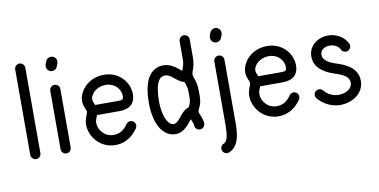

<svg xmlns="http://www.w3.org/2000/svg" viewBox="-82 -931 2702 1369"><g transform="rotate(-10 1269.5 -246.5)"><path d="M151.4 -29.8V-648.4C151.4 -668.5 134.8 -685.1 114.7 -685.1C94.7 -685.1 78.1 -668.5 78.1 -648.4V-29.8C78.1 -9.8 94.7 6.8 114.7 6.8C134.8 6.8 151.4 -9.8 151.4 -29.8Z M371.1 -32.2V-455.6C371.1 -475.6 354.5 -492.2 334.5 -492.2C314.5 -492.2 297.9 -475.6 297.9 -455.6V-32.2C297.9 -12.2 314.5 4.4 334.5 4.4C354.5 4.4 371.1 -12.2 371.1 -32.2ZM374 -618.2 381.8 -639.6C383.3 -644 384.3 -648.4 384.3 -653.3C384.3 -675.8 366.2 -693.8 343.8 -693.8C326.2 -693.8 311.5 -683.1 305.7 -667L297.9 -645.5C296.4 -641.1 295.9 -636.7 295.9 -631.8C295.9 -609.4 313.5 -591.8 335.9 -591.8C353.5 -591.8 368.2 -602.1 374 -618.2Z M792.5 -127.4C770 -95.2 740.7 -66.9 689 -66.9C623.5 -66.9 580.6 -122.1 580.6 -173.8C580.6 -191.4 589.4 -208 596.2 -227.1H759.8C834.5 -227.1 874 -264.6 874 -329.6C874 -418.9 800.8 -501.5 694.8 -501.5C583 -501.5 520 -423.3 509.8 -362.3C501.5 -309.6 529.8 -281.2 529.8 -262.2C529.8 -252 507.3 -214.4 507.3 -173.8C507.3 -85 579.6 6.3 689 6.3C775.9 6.3 824.7 -46.4 852.1 -85.4C856.4 -91.8 858.9 -98.6 858.9 -106.4C858.9 -126.5 842.3 -143.1 822.3 -143.1C810.1 -143.1 799.3 -137.2 792.5 -127.4ZM582 -350.6C587.4 -381.3 623 -428.2 694.8 -428.2C757.8 -428.2 800.8 -380.9 800.8 -329.6C800.8 -305.2 793 -300.3 759.8 -300.3H595.2C588.4 -318.4 579.1 -333.5 582 -350.6Z M1338.4 -35.2C1338.4 -57.1 1331.1 -77.1 1321.8 -98.1C1315.9 -112.3 1313 -120.1 1313 -123.5C1313 -134.8 1318.4 -138.2 1329.6 -166.5C1335.4 -181.6 1340.8 -202.1 1340.8 -235.4V-272.5C1340.8 -313 1333.5 -337.9 1326.7 -356.9C1320.8 -375 1317.4 -383.3 1317.4 -394C1317.4 -405.8 1320.8 -413.6 1326.7 -430.2C1333.5 -448.2 1340.8 -471.7 1340.8 -519V-643.6C1340.8 -663.6 1324.2 -680.2 1304.2 -680.2C1284.2 -680.2 1267.6 -663.6 1267.6 -643.6V-519C1267.6 -483.9 1263.2 -470.7 1257.3 -455.6C1254.9 -448.7 1252 -440.9 1249.5 -432.1L1224.6 -452.1C1200.2 -471.2 1166.5 -494.6 1121.6 -494.6C1075.2 -494.6 1038.1 -470.7 1015.1 -435.1C981.9 -383.3 975.1 -304.7 975.1 -245.1C975.1 -175.8 988.8 -108.4 1018.1 -61C1043.5 -20.5 1081.1 4.9 1127 3.9C1169.9 3.4 1204.6 -25.4 1231 -59.1L1249.5 -82L1254.4 -69.8C1261.2 -54.2 1265.1 -43.9 1265.1 -35.2C1265.1 -15.1 1281.7 1.5 1301.8 1.5C1321.8 1.5 1338.4 -15.1 1338.4 -35.2ZM1048.3 -245.1C1048.3 -299.8 1054.2 -360.8 1076.7 -396C1086.9 -412.1 1102.5 -421.4 1121.6 -421.4C1142.1 -421.4 1158.2 -410.6 1178.7 -394.5C1204.6 -374 1226.1 -356.4 1252 -350.1L1257.3 -333.5C1263.2 -317.4 1267.6 -302.2 1267.6 -272.5V-235.4C1267.6 -212.9 1265.1 -203.1 1261.2 -192.9C1257.8 -184.1 1253.4 -175.3 1250 -168.5C1216.3 -158.7 1195.3 -131.8 1173.3 -104C1157.2 -83.5 1139.6 -68.8 1126 -69.3C1108.9 -68.4 1094.2 -78.1 1080.6 -100.1C1060.1 -132.8 1048.3 -186.5 1048.3 -245.1Z M1477.1 198.7C1549.3 171.4 1559.6 83 1559.6 1.5V-458C1559.6 -478 1543 -494.6 1522.9 -494.6C1502.9 -494.6 1486.3 -478 1486.3 -458V1.5C1486.3 72.8 1477.5 120.1 1450.7 130.4C1436.5 135.7 1427.2 148.9 1427.2 164.6C1427.2 184.6 1443.8 201.2 1463.9 201.2C1468.3 201.2 1473.1 200.2 1477.1 198.7ZM1562.5 -616.2 1570.3 -637.7C1571.8 -642.1 1572.8 -646.5 1572.8 -651.4C1572.8 -673.8 1554.7 -691.9 1532.2 -691.9C1514.6 -691.9 1500 -681.2 1494.1 -665L1486.3 -643.6C1484.9 -639.2 1484.4 -634.8 1484.4 -629.9C1484.4 -607.4 1502 -589.8 1524.4 -589.8C1542 -589.8 1556.6 -600.1 1562.5 -616.2Z M1973.6 -127.4C1951.2 -95.2 1921.9 -66.9 1870.1 -66.9C1804.7 -66.9 1761.7 -122.1 1761.7 -173.8C1761.7 -191.4 1770.5 -208 1777.3 -227.1H1940.9C2015.6 -227.1 2055.2 -264.6 2055.2 -329.6C2055.2 -418.9 1981.9 -501.5 1876 -501.5C1764.2 -501.5 1701.2 -423.3 1690.9 -362.3C1682.6 -309.6 1710.9 -281.2 1710.9 -262.2C1710.9 -252 1688.5 -214.4 1688.5 -173.8C1688.5 -85 1760.7 6.3 1870.1 6.3C1957 6.3 2005.9 -46.4 2033.2 -85.4C2037.6 -91.8 2040 -98.6 2040 -106.4C2040 -126.5 2023.4 -143.1 2003.4 -143.1C1991.2 -143.1 1980.5 -137.2 1973.6 -127.4ZM1763.2 -350.6C1768.6 -381.3 1804.2 -428.2 1876 -428.2C1939 -428.2 1981.9 -380.9 1981.9 -329.6C1981.9 -305.2 1974.1 -300.3 1940.9 -300.3H1776.4C1769.5 -318.4 1760.3 -333.5 1763.2 -350.6Z M2157.2 -73.7C2180.2 -45.4 2238.3 3.4 2317.4 3.4C2403.3 3.4 2491.7 -49.3 2491.2 -141.6C2490.7 -235.4 2408.2 -271.5 2335.4 -294.4C2282.7 -312 2246.6 -335 2246.6 -372.6C2246.6 -404.3 2275.9 -427.2 2315.9 -426.8C2351.6 -426.3 2378.4 -409.2 2389.6 -385.3C2395.5 -373 2408.2 -364.3 2422.9 -364.3C2442.9 -364.3 2459.5 -380.9 2459.5 -400.9C2459.5 -406.2 2458.5 -411.6 2456.1 -416.5C2432.1 -466.8 2378.9 -499.5 2316.9 -500C2241.7 -500.5 2173.3 -449.7 2173.3 -372.6C2173.3 -288.1 2246.6 -247.1 2313 -225.1C2377.4 -204.6 2417.5 -185.1 2418 -140.6C2418.5 -96.2 2370.1 -69.8 2317.4 -69.8C2268.6 -69.8 2230 -100.1 2214.8 -119.6C2208 -127.9 2197.8 -133.3 2186 -133.3C2166 -133.3 2149.4 -116.7 2149.4 -96.7C2149.4 -87.9 2152.3 -80.1 2157.2 -73.7Z"/></g></svg>

Font: Velvelyne
Style: Regular
Weight: 400
Designer: Manon Van der Borght et Mariel Nils
Foundry: Velvetyne
Version: Version 1.070;Glyphs 3.3.1 (3343)